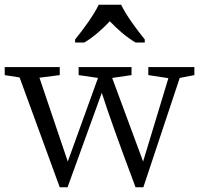

<svg xmlns="http://www.w3.org/2000/svg" viewBox="-21 -786 903 813"><path d="M297 -619V-606H336C374 -628 414 -664 444 -696C474 -664 515 -628 553 -606H592V-619C561 -657 513 -721 492 -766H397C376 -721 328 -657 297 -619ZM802 -468V-502H607V-468L692 -455L585 -102L454 -456L536 -468V-502H312V-468L394 -456L266 -102L146 -457L232 -468V-502H-1V-468L62 -458L232 7H265L410 -393C437 -308 485 -174 553 7H586L740 -456Z"/></svg>

Font: Noto Serif Tangut
Style: Regular
Weight: 400
Designer: YANG Xicheng
Foundry: Liu Zhao Studio
Version: Version 2.169